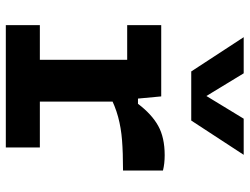

<svg xmlns="http://www.w3.org/2000/svg" viewBox="-119 -739 858 660"><g transform="rotate(90 310.0 -409.0)"><path d="M320.6 -435.8H329.2V-0.2H185.6V-439.7L208.1 -417.2H66.4V-534.2H311.4ZM306.6 -356V-454.3H336.8Q372.7 -501.7 412.8 -523.9Q452.9 -546.1 513.6 -546.1Q542.5 -546.1 566.1 -540.2V-402.9Q504.6 -402.9 462 -399.5Q419.5 -396.2 381.8 -386Q344 -375.8 306.6 -356ZM66.4 -117H486.8V0H66.4ZM225.6 -637.4H394.4L512.2 -817.7H388L310 -689.5L232 -817.7H107.8Z"/></g></svg>

Font: Monaspace Neon Var ExtraLight
Style: Regular
Weight: 200
Designer: Riley Cran and the Lettermatic Team
Version: Version 1.200 (Monaspace Neon Var)